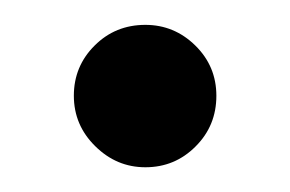

<svg xmlns="http://www.w3.org/2000/svg" viewBox="-20 -339 236 156"><path d="M98.1 -203.1Q74.7 -203.1 57.4 -220.2Q40 -237.3 40 -261.2Q40 -285.2 56.9 -302Q73.7 -318.8 98.1 -318.8Q121.6 -318.8 138.7 -302Q155.8 -285.2 155.8 -261.2Q155.8 -236.8 138.9 -220Q122.1 -203.1 98.1 -203.1Z"/></svg>

Font: Messapia
Style: Regular
Weight: 400
Designer: Luca Marsano
Foundry: Collletttivo
Version: Version 1.000;FEAKit 1.0